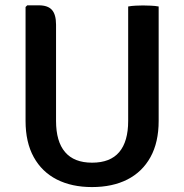

<svg xmlns="http://www.w3.org/2000/svg" viewBox="-20 -708 710 740"><path d="M591.5 -242Q591.5 -159.5 560 -102.5Q528.5 -45.5 471 -16.2Q413.5 13 334.5 13Q256.5 13 199 -16.2Q141.5 -45.5 110 -102.5Q78.5 -159.5 78.5 -242V-681L85 -687.5H129.5Q164.5 -687.5 180.2 -669.8Q196 -652 196 -613V-242Q196 -162.5 230.8 -121.8Q265.5 -81 335 -81Q405 -81 439.5 -121.8Q474 -162.5 474 -242V-683Q487.5 -685.5 503 -686.2Q518.5 -687 531 -687Q543.5 -687 560.8 -686.2Q578 -685.5 591.5 -683Z"/></svg>

Font: Signika Light Medium
Style: Regular
Weight: 500
Version: Version 2.003;gftools[0.9.32]